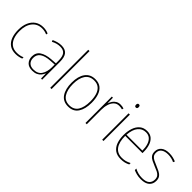

<svg xmlns="http://www.w3.org/2000/svg" viewBox="138 -1733 2716 2716"><g transform="rotate(45 1495.5 -375.0)"><path d="M269 10Q195 10 147.5 -24.5Q100 -59 77.5 -119.5Q55 -180 55 -259Q55 -344 82.5 -406.5Q110 -469 161 -503.5Q212 -538 283 -538Q341 -538 387 -516L381 -492Q357 -503 332.5 -508Q308 -513 283 -513Q190 -513 135.5 -445Q81 -377 81 -260Q81 -190 100.5 -135Q120 -80 161.5 -47.5Q203 -15 270 -15Q300 -15 329.5 -21Q359 -27 384 -38V-12Q363 -3 333 3.5Q303 10 269 10Z M646 -537Q721 -537 757.5 -494Q794 -451 794 -353V0H772L769 -99H767Q756 -71 736 -46Q716 -21 683.5 -5.5Q651 10 603 10Q530 10 494 -29.5Q458 -69 458 -129Q458 -208 517 -247.5Q576 -287 680 -295L768 -301V-347Q768 -437 738.5 -474.5Q709 -512 646 -512Q614 -512 581.5 -504Q549 -496 512 -476L502 -501Q536 -517 572.5 -527Q609 -537 646 -537ZM681 -271Q589 -265 537.5 -231Q486 -197 486 -129Q486 -75 516.5 -44.5Q547 -14 603 -14Q690 -14 728.5 -71.5Q767 -129 768 -220V-277Z M982 0H956V-760H982Z M1521 -264Q1521 -139 1472 -64.5Q1423 10 1320 10Q1219 10 1168.5 -64.5Q1118 -139 1118 -265Q1118 -393 1171 -465.5Q1224 -538 1323 -538Q1394 -538 1437.5 -502.5Q1481 -467 1501 -405Q1521 -343 1521 -264ZM1145 -265Q1145 -150 1188 -82.5Q1231 -15 1320 -15Q1410 -15 1452 -81.5Q1494 -148 1494 -264Q1494 -336 1477.5 -392Q1461 -448 1423 -480.5Q1385 -513 1323 -513Q1235 -513 1190 -447.5Q1145 -382 1145 -265Z M1828 -536Q1866 -536 1896 -525L1889 -501Q1875 -505 1860.5 -507.5Q1846 -510 1828 -510Q1780 -510 1748.5 -480Q1717 -450 1701.5 -400Q1686 -350 1686 -290V0H1660V-528H1682L1685 -420H1687Q1696 -449 1714 -475.5Q1732 -502 1760.5 -519Q1789 -536 1828 -536Z M2009 -722Q2025 -722 2030 -712Q2035 -702 2035 -690Q2035 -677 2029.5 -667.5Q2024 -658 2008 -658Q1994 -658 1988.5 -667.5Q1983 -677 1983 -690Q1983 -702 1988.5 -712Q1994 -722 2009 -722ZM2021 -528V0H1995V-528Z M2359 -538Q2421 -538 2459 -504.5Q2497 -471 2514.5 -416Q2532 -361 2532 -295V-269H2187Q2186 -146 2233.5 -80.5Q2281 -15 2372 -15Q2412 -15 2443 -23Q2474 -31 2513 -51V-23Q2481 -6 2447.5 2Q2414 10 2372 10Q2298 10 2251.5 -24.5Q2205 -59 2183 -120Q2161 -181 2161 -261Q2161 -338 2182.5 -401Q2204 -464 2248 -501Q2292 -538 2359 -538ZM2359 -513Q2287 -513 2241.5 -457.5Q2196 -402 2188 -293H2506Q2506 -356 2490.5 -406Q2475 -456 2442.5 -484.5Q2410 -513 2359 -513Z M2949 -130Q2949 -66 2906 -28Q2863 10 2776 10Q2728 10 2688.5 -0.5Q2649 -11 2625 -23V-53Q2658 -35 2696.5 -25Q2735 -15 2776 -15Q2853 -15 2887.5 -46Q2922 -77 2922 -131Q2922 -168 2904.5 -191Q2887 -214 2856 -229Q2825 -244 2786 -259Q2745 -276 2711 -292.5Q2677 -309 2657 -335.5Q2637 -362 2637 -407Q2637 -466 2680 -502Q2723 -538 2802 -538Q2842 -538 2877.5 -529.5Q2913 -521 2940 -509L2928 -484Q2905 -497 2870.5 -505Q2836 -513 2802 -513Q2738 -513 2700.5 -486Q2663 -459 2663 -407Q2663 -370 2680.5 -349Q2698 -328 2727.5 -313.5Q2757 -299 2794 -284Q2834 -267 2869.5 -250Q2905 -233 2927 -205.5Q2949 -178 2949 -130Z"/></g></svg>

Font: Noto Sans Thai SemCond Thin
Style: Regular
Weight: 100
Width: 4
Designer: Monotype Design Team
Foundry: Monotype Imaging Inc.
Version: Version 2.002; ttfautohint (v1.8.4.7-5d5b)